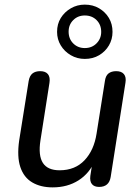

<svg xmlns="http://www.w3.org/2000/svg" viewBox="-20 -802 605 831"><path d="M208 9Q156 9 119.5 -12.5Q83 -34 68 -79Q53 -124 63 -194L104 -451Q108 -474 120.5 -484Q133 -494 154 -494Q177 -494 187.5 -481Q198 -468 194 -443L155 -194Q145 -129 165.5 -97Q186 -65 238 -65Q305 -65 346 -108.5Q387 -152 398 -224L434 -451Q437 -474 449.5 -484Q462 -494 483 -494Q506 -494 516.5 -481Q527 -468 523 -444L459 -36Q452 7 409 7Q388 7 378 -5Q368 -17 371 -41L384 -125L392 -109Q368 -52 320 -21.5Q272 9 208 9ZM347 -547Q314 -547 286.5 -563Q259 -579 243 -605.5Q227 -632 227 -664Q227 -698 243 -724Q259 -750 286.5 -766Q314 -782 347 -782Q382 -782 409 -766Q436 -750 451.5 -724Q467 -698 467 -664Q467 -632 451.5 -605.5Q436 -579 409 -563Q382 -547 347 -547ZM347 -594Q378 -594 398 -614.5Q418 -635 418 -664Q418 -695 398 -715Q378 -735 347 -735Q317 -735 297 -715Q277 -695 277 -665Q277 -634 297 -614Q317 -594 347 -594Z"/></svg>

Font: Nunito ExtraLight Medium
Style: Italic
Weight: 500
Italic angle: -9°
Version: Version 3.602